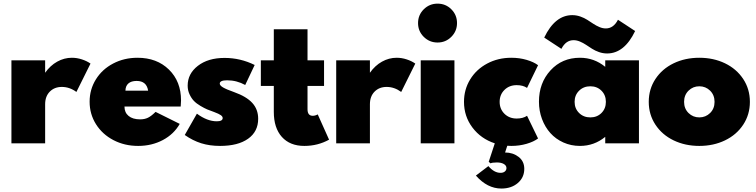

<svg xmlns="http://www.w3.org/2000/svg" viewBox="-20 -804 4240 1077"><path d="M44.1 0V-465.5H233.2V-395.9Q261.8 -436.4 300.9 -458.2Q340 -480 383.2 -480Q411.4 -480 439.3 -470.9Q467.3 -461.8 487.7 -447.3L408.6 -288.2Q370.5 -316.4 326.8 -316.4Q285.5 -316.4 259.3 -290Q233.2 -263.6 233.2 -219.1V0Z M482.7 -233.6Q482.7 -302.3 518 -358.9Q553.2 -415.5 614.8 -447.7Q676.4 -480 751.4 -480Q860 -480 927.7 -413.6Q995.5 -347.3 995.5 -240.5Q995.5 -226.8 993.6 -206.4H678.2Q678.2 -172.7 701.4 -153.6Q724.5 -134.5 765.9 -134.5Q790.9 -134.5 809.5 -143.4Q828.2 -152.3 852.7 -176.4L988.2 -109.1Q955.5 -51.4 893.4 -18.4Q831.4 14.5 755 14.5Q678.6 14.5 616.4 -18Q554.1 -50.5 518.4 -107.3Q482.7 -164.1 482.7 -233.6ZM746.4 -350Q716.4 -350 700.2 -335.9Q684.1 -321.8 683.6 -295.5H810.9Q802.3 -350 746.4 -350Z M1016.4 -46.8 1084.5 -166.4Q1142.3 -123.6 1195.9 -123.6Q1229.1 -123.6 1229.1 -141.8Q1229.1 -150.5 1218.6 -158Q1208.2 -165.5 1181.4 -175.5Q1158.2 -183.6 1142.5 -190.2Q1126.8 -196.8 1104.1 -210.2Q1081.4 -223.6 1067.5 -238.2Q1053.6 -252.7 1043.2 -275Q1032.7 -297.3 1032.7 -323.6Q1032.7 -390.5 1090 -434.8Q1147.3 -479.1 1239.5 -479.1Q1328.6 -479.1 1408.6 -439.5L1355.5 -327.3Q1307.7 -353.6 1254.1 -353.6Q1212.7 -353.6 1212.7 -335Q1212.7 -324.5 1231.1 -313.6Q1249.5 -302.7 1293.2 -287.3Q1362.3 -262.7 1395.2 -226.6Q1428.2 -190.5 1428.2 -137.7Q1428.2 -65.9 1371.6 -25.7Q1315 14.5 1214.5 14.5Q1155.9 14.5 1108.4 -0.5Q1060.9 -15.5 1016.4 -46.8Z M1443.2 -465.5H1515.9V-640H1705V-465.5H1797.7V-321.8H1705V-190.9Q1705 -154.5 1734.5 -154.5Q1748.2 -154.5 1762.3 -162.3L1825.9 -20.5Q1762.3 14.5 1687.3 14.5Q1606.4 14.5 1561.1 -35.9Q1515.9 -86.4 1515.9 -176.4V-321.8H1443.2Z M1865.9 0V-465.5H2055V-395.9Q2083.6 -436.4 2122.7 -458.2Q2161.8 -480 2205 -480Q2233.2 -480 2261.1 -470.9Q2289.1 -461.8 2309.5 -447.3L2230.5 -288.2Q2192.3 -316.4 2148.6 -316.4Q2107.3 -316.4 2081.1 -290Q2055 -263.6 2055 -219.1V0Z M2529.1 0H2340V-465.5H2529.1ZM2543.6 -674.5Q2543.6 -629.5 2511.8 -597.5Q2480 -565.5 2434.5 -565.5Q2389.1 -565.5 2357 -597.3Q2325 -629.1 2325 -674.5Q2325 -720 2357 -751.8Q2389.1 -783.6 2434.5 -783.6Q2480 -783.6 2511.8 -751.8Q2543.6 -720 2543.6 -674.5Z M2755.5 0Q2677.7 -25.5 2630.2 -88.4Q2582.7 -151.4 2582.7 -232.7Q2582.7 -301.8 2617.3 -358.4Q2651.8 -415 2712.7 -447.5Q2773.6 -480 2848.2 -480Q2893.6 -480 2933.9 -468.2Q2974.1 -456.4 2998.2 -438.2L2936.4 -310.9Q2913.6 -326.4 2878.2 -326.4Q2836.8 -326.4 2809.8 -299.8Q2782.7 -273.2 2782.7 -232.7Q2782.7 -192.3 2809.8 -165.7Q2836.8 -139.1 2878.2 -139.1Q2913.6 -139.1 2936.4 -154.5L2998.2 -27.3Q2974.1 -9.1 2933.9 2.7Q2893.6 14.5 2848.2 14.5Q2840 14.5 2825.5 13.6L2813.2 51.4Q2856.8 51.4 2888.9 75.9Q2920.9 100.5 2920.9 143.2Q2920.9 191.4 2884.8 222.5Q2848.6 253.6 2792.3 253.6Q2713.6 253.6 2649.5 180.9L2719.5 127.7Q2751.8 165.5 2787.7 165.5Q2802.7 165.5 2811.8 158Q2820.9 150.5 2820.9 138.6Q2820.9 124.5 2806.1 115.9Q2791.4 107.3 2767.3 107.3Q2740 107.3 2731.8 112.3L2721.4 103.6Z M3003.2 -233.6Q3003.2 -338.6 3068 -409.3Q3132.7 -480 3233.2 -480Q3313.2 -480 3375 -429.1V-465.5H3564.1V0H3375V-36.4Q3313.2 14.5 3233.2 14.5Q3183.2 14.5 3140.2 -4.8Q3097.3 -24.1 3067.3 -57.5Q3037.3 -90.9 3020.2 -136.6Q3003.2 -182.3 3003.2 -233.6ZM3129.1 -530 3032.7 -593.2Q3093.2 -719.1 3190 -719.1Q3213.2 -719.1 3235.2 -711.4Q3257.3 -703.6 3274.3 -692.7Q3291.4 -681.8 3307.7 -670.9Q3324.1 -660 3342.3 -652.3Q3360.5 -644.5 3378.2 -644.5Q3421.4 -644.5 3446.4 -693.2L3542.7 -630Q3482.3 -504.1 3385.5 -504.1Q3362.3 -504.1 3340.2 -511.8Q3318.2 -519.5 3301.1 -530.5Q3284.1 -541.4 3267.7 -552.3Q3251.4 -563.2 3233.2 -570.9Q3215 -578.6 3197.3 -578.6Q3154.1 -578.6 3129.1 -530ZM3353.9 -295.2Q3329.1 -320 3291.4 -320Q3253.6 -320 3228.4 -295.2Q3203.2 -270.5 3203.2 -232.7Q3203.2 -195 3228.4 -170.2Q3253.6 -145.5 3291.4 -145.5Q3329.1 -145.5 3353.9 -170.2Q3378.6 -195 3378.6 -232.7Q3378.6 -270.5 3353.9 -295.2Z M3656.6 -104.5Q3619.1 -161.4 3619.1 -232.7Q3619.1 -304.1 3656.6 -360.9Q3694.1 -417.7 3758.6 -448.9Q3823.2 -480 3902.7 -480Q3982.3 -480 4046.8 -448.9Q4111.4 -417.7 4148.9 -360.9Q4186.4 -304.1 4186.4 -232.7Q4186.4 -161.4 4148.9 -104.5Q4111.4 -47.7 4046.8 -16.6Q3982.3 14.5 3902.7 14.5Q3823.2 14.5 3758.6 -16.6Q3694.1 -47.7 3656.6 -104.5ZM3842.3 -295.5Q3817.3 -270.9 3817.3 -232.7Q3817.3 -194.5 3842.3 -170Q3867.3 -145.5 3902.7 -145.5Q3938.2 -145.5 3963.2 -170Q3988.2 -194.5 3988.2 -232.7Q3988.2 -270.9 3963.2 -295.5Q3938.2 -320 3902.7 -320Q3867.3 -320 3842.3 -295.5Z"/></svg>

Font: Spartan MB Black
Style: Regular
Weight: 900
Designer: Matt Bailey, Mirko Velimirovic
Foundry: Matt Bailey
Version: Version 1.005